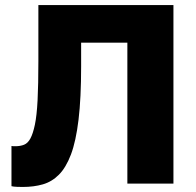

<svg xmlns="http://www.w3.org/2000/svg" viewBox="-20 -720 769 753"><path d="M69.7 13.2Q62 13.2 47.5 12.8Q33 12.3 25 10.2V-147.5Q28 -146.5 40 -146.5Q59.6 -146.5 74.4 -152.4Q89.2 -158.3 99.2 -176.9Q109.3 -195.4 116.8 -230.9Q124.3 -266.5 127.4 -327.5Q130.5 -388.5 130.5 -480.3V-700H660.2V0H479.5V-552.7H298.2V-460.3Q298.2 -335.4 288 -250.5Q277.8 -165.7 258.2 -113.9Q238.5 -62.2 210.8 -34.6Q183.2 -7 147.7 3.1Q112.3 13.2 69.7 13.2Z"/></svg>

Font: Golos Text
Style: Regular
Weight: 400
Designer: A.Korolkova, Vitaly Kuzmin
Foundry: ParaType Ltd
Version: Version 2.004